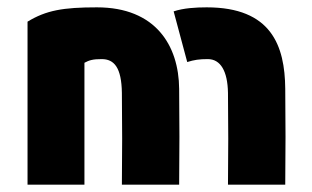

<svg xmlns="http://www.w3.org/2000/svg" viewBox="-20 -503 850 523"><path d="M210 0V-332C223 -339 233 -342 257 -342C291 -342 311 -319 312 -250C313 -165 313 -85 312 0H468C469 -95 469 -166 468 -261C467 -379 404 -483 244 -483C152 -483 106 -475 55 -444V0ZM453 -472 490 -334C509 -340 523 -342 546 -342C581 -342 600 -309 601 -250C602 -165 602 -85 601 0H757C758 -95 758 -166 757 -261C756 -379 719 -483 543 -483C513 -483 480 -481 453 -472Z"/></svg>

Font: Kreadon Extra Bold
Style: Regular
Weight: 800
Designer: kohakuno
Foundry: StudioGnu
Version: Version 1.000;Glyphs 3.1.2 (3151)